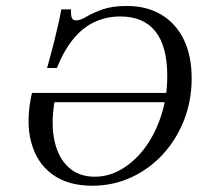

<svg xmlns="http://www.w3.org/2000/svg" viewBox="-20 -602 691 634"><path d="M284.7 11.3Q204 11.3 152.4 -26.6Q100.8 -64.5 82.7 -133.5Q64.5 -202.4 85.5 -295.2H560.5L554 -264.5H159.7Q147.6 -189.5 160.5 -134.3Q173.4 -79 207.3 -48.8Q241.1 -18.5 292.7 -18.5Q341.1 -18.5 384.7 -45.2Q428.2 -71.8 461.3 -117.7Q494.4 -163.7 513.3 -223.8Q532.3 -283.9 532.3 -350.8Q532.3 -449.2 493.1 -498.4Q454 -547.6 377.4 -547.6Q330.6 -547.6 291.5 -529Q252.4 -510.5 221.8 -473Q191.1 -435.5 167.7 -377.4H135.5Q149.2 -426.6 158.1 -462.1Q166.9 -497.6 173 -524.2Q179 -550.8 182.3 -571H214.5Q213.7 -550.8 217.3 -542.7Q221 -534.7 231.5 -534.7Q245.2 -534.7 265.3 -546.8Q285.5 -558.9 317.7 -570.6Q350 -582.3 398.4 -582.3Q465.3 -582.3 513.3 -553.2Q561.3 -524.2 587.1 -471Q612.9 -417.7 612.9 -342.7Q612.9 -269.4 587.5 -204.8Q562.1 -140.3 517.3 -91.9Q472.6 -43.5 412.9 -16.1Q353.2 11.3 284.7 11.3Z"/></svg>

Font: Playfair 12pt Light
Style: Italic
Weight: 300
Italic angle: -15.6°
Designer: Claus Eggers Sørensen
Foundry: Claus Eggers Sørensen
Version: Version 2.000;gftools[0.9.28]